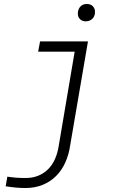

<svg xmlns="http://www.w3.org/2000/svg" viewBox="-20 -738 627 973"><path d="M183.1 -528.3H425.8L335.4 0Q328.6 46.4 310.8 85.7Q293 125 264.4 153.8Q235.8 182.6 196.5 198.7Q157.2 214.8 108.4 214.8Q83.5 214.8 58.6 212.4Q33.7 210 8.8 206.1L17.1 157.2Q39.1 160.6 61.5 162.4Q84 164.1 106.4 164.1Q144.5 164.6 174.1 152.3Q203.6 140.1 225.1 118.2Q246.6 96.2 259.5 65.9Q272.5 35.6 277.8 0L358.4 -476.1H173.3ZM374.5 -672.4Q375.5 -691.9 387.2 -704.6Q398.9 -717.3 418.9 -717.8Q439 -718.3 450.7 -706.1Q462.4 -693.8 461.4 -674.3Q460.4 -654.8 447.8 -642.6Q435.1 -630.4 416 -629.9Q396.5 -629.4 385 -641.4Q373.5 -653.3 374.5 -672.4Z"/></svg>

Font: TypoPRO Roboto Mono
Style: Italic
Weight: 300
Designer: Google
Version: Version 2.000986; 2015; ttfautohint (v1.3)